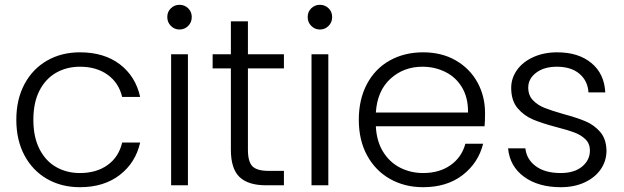

<svg xmlns="http://www.w3.org/2000/svg" viewBox="-20 -772 2599 800"><path d="M48 -273Q48 -358 82 -421.5Q116 -485 176 -519.5Q236 -554 313 -554Q414 -554 479.5 -504Q545 -454 564 -368H489Q475 -427 428.5 -460.5Q382 -494 313 -494Q258 -494 214 -469Q170 -444 144.5 -394.5Q119 -345 119 -273Q119 -201 144.5 -151Q170 -101 214 -76Q258 -51 313 -51Q382 -51 428.5 -84.5Q475 -118 489 -178H564Q545 -94 479 -43Q413 8 313 8Q236 8 176 -26.5Q116 -61 82 -124.5Q48 -188 48 -273Z M728 -649Q707 -649 692 -664Q677 -679 677 -701Q677 -723 692 -737.5Q707 -752 728 -752Q749 -752 764 -737.5Q779 -723 779 -701Q779 -679 764 -664Q749 -649 728 -649ZM763 -546V0H693V-546Z M1013 -487V-148Q1013 -98 1032 -79Q1051 -60 1099 -60H1163V0H1088Q1014 0 978 -34.5Q942 -69 942 -148V-487H866V-546H942V-683H1013V-546H1163V-487Z M1313 -649Q1292 -649 1277 -664Q1262 -679 1262 -701Q1262 -723 1277 -737.5Q1292 -752 1313 -752Q1334 -752 1349 -737.5Q1364 -723 1364 -701Q1364 -679 1349 -664Q1334 -649 1313 -649ZM1348 -546V0H1278V-546Z M2001 -301Q2001 -265 1999 -246H1546Q1549 -184 1576 -140Q1603 -96 1647 -73.5Q1691 -51 1743 -51Q1811 -51 1857.5 -84Q1904 -117 1919 -173H1993Q1973 -93 1907.5 -42.5Q1842 8 1743 8Q1666 8 1605 -26.5Q1544 -61 1509.5 -124.5Q1475 -188 1475 -273Q1475 -358 1509 -422Q1543 -486 1604 -520Q1665 -554 1743 -554Q1821 -554 1879.5 -520Q1938 -486 1969.5 -428.5Q2001 -371 2001 -301ZM1930 -303Q1930 -305 1930 -308Q1930 -366 1905 -408Q1880 -450 1836 -472Q1792 -494 1740 -494Q1662 -494 1607 -444Q1552 -394 1546 -303Z M2317 8Q2223 8 2163.5 -35.5Q2104 -79 2097 -154H2169Q2174 -108 2212.5 -79.5Q2251 -51 2316 -51Q2373 -51 2405.5 -78Q2438 -105 2438 -145Q2438 -173 2420 -191Q2402 -209 2374.5 -219.5Q2347 -230 2300 -242Q2239 -258 2201 -274Q2163 -290 2136.5 -321.5Q2110 -353 2110 -406Q2110 -446 2134 -480Q2158 -514 2202 -534Q2246 -554 2302 -554Q2390 -554 2444 -509.5Q2498 -465 2502 -387H2432Q2429 -435 2394.5 -464.5Q2360 -494 2300 -494Q2247 -494 2214 -469Q2181 -444 2181 -407Q2181 -375 2200.5 -354.5Q2220 -334 2249 -322.5Q2278 -311 2327 -297Q2386 -281 2421 -266Q2456 -251 2481 -222Q2506 -193 2507 -145Q2507 -101 2483 -66.5Q2459 -32 2416 -12Q2373 8 2317 8Z"/></svg>

Font: Fz Poppins Light
Style: Regular
Weight: 300
Designer: Ninad Kale (Devanagari), Jonny Pinhorn (Latin)
Foundry: Indian Type Foundry
Version: Vit hóa bi Vntype.Com & FontZin.Com